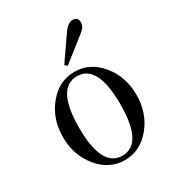

<svg xmlns="http://www.w3.org/2000/svg" viewBox="-168 -789 832 905"><g transform="rotate(-30 248.0 -336.0)"><path d="M364 -684Q392 -684 392 -653Q392 -630 364 -609L236 -508L223 -519L315 -652Q338 -684 364 -684ZM248 -12Q360 -12 360 -228Q360 -444 248 -444Q136 -444 136 -228Q136 -12 248 -12ZM248 12Q164 12 106 -58.5Q48 -129 48 -228Q48 -327 106 -397.5Q164 -468 248 -468Q332 -468 390 -397.5Q448 -327 448 -228Q448 -129 390 -58.5Q332 12 248 12Z"/></g></svg>

Font: Old Standard TT
Style: Regular
Weight: 400
Designer: Alexey Kryukov <alexios@thessalonica.org.ru>
Version: Version 1.0